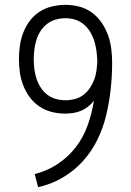

<svg xmlns="http://www.w3.org/2000/svg" viewBox="-20 -763 540 791"><path d="M137 8 123 -46Q173 -58 217 -87Q261 -116 292.5 -157Q324 -198 341.5 -247.5Q359 -297 367 -348Q356 -334 342.5 -323.5Q329 -313 313.5 -306.5Q298 -300 281 -297.5Q264 -295 247 -295Q220 -295 192.5 -302Q165 -309 142 -324.5Q119 -340 102.5 -362.5Q86 -385 76 -410.5Q66 -436 62 -463.5Q58 -491 58 -519Q58 -547 62 -575Q66 -603 76 -629Q86 -655 103 -677.5Q120 -700 143.5 -715Q167 -730 194.5 -736.5Q222 -743 250 -743Q279 -743 307.5 -735.5Q336 -728 359.5 -710.5Q383 -693 399.5 -668.5Q416 -644 425.5 -617Q435 -590 438.5 -561Q442 -532 442 -503Q442 -449 436 -395Q430 -341 417.5 -288.5Q405 -236 381 -187Q357 -138 320.5 -98Q284 -58 236.5 -30.5Q189 -3 137 8ZM250 -350Q269 -350 288.5 -355Q308 -360 323.5 -372Q339 -384 350 -400Q361 -416 368 -434.5Q375 -453 377.5 -472.5Q380 -492 381 -511Q380 -532 377.5 -552.5Q375 -573 369 -592.5Q363 -612 352.5 -630Q342 -648 326.5 -661.5Q311 -675 291 -681.5Q271 -688 250 -688Q230 -688 210 -682.5Q190 -677 174 -664.5Q158 -652 147 -635Q136 -618 130 -598.5Q124 -579 121.5 -559Q119 -539 119 -519Q119 -499 121.5 -479Q124 -459 130 -440Q136 -421 147 -403.5Q158 -386 174 -373.5Q190 -361 209.5 -355.5Q229 -350 250 -350Z"/></svg>

Font: Iosevka Curly Light
Style: Regular
Weight: 300
Monospace: yes
Designer: Belleve Invis
Foundry: Belleve Invis
Version: Version 22.1.2; ttfautohint (v1.8.4)